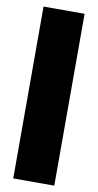

<svg xmlns="http://www.w3.org/2000/svg" viewBox="-91 -849 454 889"><g transform="rotate(10 135.5 -404.0)"><path d="M39 0V-808H232V0Z"/></g></svg>

Font: Encode Sans Condensed Condensed Black
Style: Regular
Weight: 900
Width: 3
Designer: Multiple Designers
Foundry: Impallari Type
Version: Version 3.000; ttfautohint (v1.8.3) -l 8 -r 50 -G 200 -x 14 